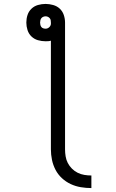

<svg xmlns="http://www.w3.org/2000/svg" viewBox="-20 -760 590 977"><path d="M445 197Q418 197 391 192.5Q364 188 339.5 176.5Q315 165 295 146.5Q275 128 262.5 104Q250 80 244.5 53.5Q239 27 239 0V-553Q233 -551 226 -550.5Q219 -550 212 -550Q192 -550 173 -555.5Q154 -561 140 -574.5Q126 -588 120 -607Q114 -626 114 -645Q114 -665 120 -683.5Q126 -702 140 -715.5Q154 -729 173 -734.5Q192 -740 212 -740Q231 -740 250.5 -734.5Q270 -729 284 -716Q298 -703 304.5 -684Q311 -665 311 -645V0Q311 18 314 36Q317 54 325 69.5Q333 85 346 98Q359 111 375 119Q391 127 409 130Q427 133 445 133ZM212 -614Q222 -614 230 -621Q238 -628 239 -638V-645Q239 -651 238 -657Q237 -663 233 -667.5Q229 -672 223.5 -674.5Q218 -677 212 -677Q206 -677 200 -674.5Q194 -672 190.5 -667.5Q187 -663 185.5 -657Q184 -651 184 -645Q184 -639 185.5 -633Q187 -627 190.5 -622.5Q194 -618 200 -616Q206 -614 212 -614Z"/></svg>

Font: Lode Term
Style: Regular
Weight: 400
Monospace: yes
Designer: Belleve Invis
Foundry: Belleve Invis
Version: Version 29.2.0